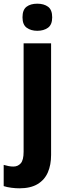

<svg xmlns="http://www.w3.org/2000/svg" viewBox="-65 -781 360 1041"><path d="M40 240Q20 240 -3.5 237Q-27 234 -45 228V113Q-31 117 -18.5 119.5Q-6 122 8 122Q32 122 47.5 104.5Q63 87 63 42V-546H212V59Q212 113 194.5 153.5Q177 194 139 217Q101 240 40 240ZM57 -687Q57 -728 79 -744.5Q101 -761 137 -761Q173 -761 195.5 -744.5Q218 -728 218 -687Q218 -647 195 -630.5Q172 -614 137 -614Q103 -614 80 -630.5Q57 -647 57 -687Z"/></svg>

Font: Noto Sans Display SemiCondensed
Style: Regular
Weight: 400
Width: 4
Version: Version 2.003